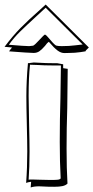

<svg xmlns="http://www.w3.org/2000/svg" viewBox="-93 -791 411 845"><path d="M284 -568 285 -566Q285 -565 260.5 -561.5Q236 -558 212 -558Q207 -558 191.5 -557.5Q176 -557 160.5 -568.5Q145 -580 122 -607Q114 -602 105 -589Q92 -574 81 -566Q70 -558 55 -558L16 -560Q11 -561 -53 -565Q-52 -568 -40 -582L-73 -585Q-37 -633 -3 -667.5Q31 -702 83 -748L108 -771L298 -582ZM69 -721Q21 -677 -5 -651.5Q-31 -626 -54 -594Q17 -588 35 -588Q37 -588 53 -590Q60 -593 81 -616Q100 -637 105 -639Q110 -637 117.5 -628Q125 -619 128 -616Q150 -590 156 -590Q164 -588 179 -588Q212 -588 238 -591.5Q264 -595 269 -595H271L108 -757ZM185 -491 205 -488Q205 -431 203 -315Q200 -228 200 -137Q200 -48 204 17Q196 25 182 28Q168 31 146 31Q117 31 102 30H103L79 29Q57 29 42 34Q42 27 44 9Q29 11 22 14Q27 -53 27 -124Q27 -164 25 -244Q23 -324 23 -366Q23 -436 30 -513Q37 -513 40 -514L56 -516Q64 -516 86.5 -514.5Q109 -513 135 -513H158L185 -508ZM72 -505 43 -506H39V-505Q33 -452 33 -368Q33 -330 35 -248Q37 -166 37 -123Q37 -55 33 0Q35 -1 49 -1Q70 -1 83 0L128 1Q150 1 160.5 0Q171 -1 174 -6Q170 -77 170 -167Q170 -265 173 -361Q175 -455 175 -500V-503H135Q102 -503 72 -505Z"/></svg>

Font: Londrina Shadow
Style: Regular
Weight: 400
Designer: Marcelo Magalhaes
Foundry: Marcelo Magalhães
Version: Version 1.002